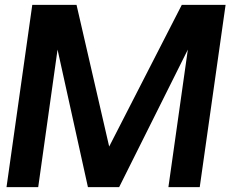

<svg xmlns="http://www.w3.org/2000/svg" viewBox="-20 -770 960 790"><path d="M908.2 -750 801.8 0H672.9L752.9 -565.9L470.2 0H341.8L216.8 -565.9L137.2 0H6.8L112.8 -750H294.9L429.2 -167L728 -750Z"/></svg>

Font: Oakes Grotesk
Style: SemiBold Italic
Weight: 600
Designer: Samuel Oakes
Foundry: Samuel Oakes
Version: Version 1.0 | wf-rip DC20170320